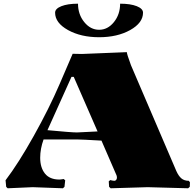

<svg xmlns="http://www.w3.org/2000/svg" viewBox="-20 -1010 1050 1031"><path d="M398.9 -990.2Q398.9 -932.6 432.4 -891.4Q465.8 -850.1 512.2 -850.1Q558.6 -850.1 591.8 -891.4Q625 -932.6 625 -990.2Q680.7 -990.2 714.4 -976.8Q748 -963.4 748 -941.9Q748 -887.2 679 -848.6Q609.9 -810.1 512.2 -810.1Q414.6 -810.1 345.2 -848.6Q275.9 -887.2 275.9 -941.9Q275.9 -963.4 309.6 -976.8Q343.3 -990.2 398.9 -990.2ZM524.9 -254.9Q417 -261.2 393.1 -261.2H213.9Q195.8 -210.4 195.8 -163.1Q195.8 -109.9 221.4 -77.9Q247.1 -45.9 298.8 -45.9Q302.2 -45.9 306.2 -46.4Q310.1 -46.9 314.7 -47.6Q319.3 -48.3 321.8 -48.8L330.1 -42L326.2 -6.8L317.9 1L155.8 -4.9L21 1L13.2 -6.8L9.8 -42Q78.6 -132.3 161.1 -279.8Q243.7 -427.2 300.8 -560.1L370.1 -721.2L419.9 -720.2L661.1 -730Q661.1 -720.2 683.1 -660.2L926.8 -91.8Q938.5 -65.4 953.9 -52.2Q969.2 -39.1 994.1 -39.1L1000 -30.8L999 -6.8L990.2 1L772.9 -4.9L574.2 1L565.9 -6.8L564 -36.1L571.8 -43Q587.4 -39.1 594.2 -39.1Q600.1 -39.1 604 -44.2Q607.9 -49.3 607.9 -56.2Q607.9 -62 606 -67.9ZM503.9 -304.2 376 -597.2H363.8L234.9 -311Q363.3 -298.8 393.1 -298.8Q404.8 -298.8 503.9 -304.2Z"/></svg>

Font: Yokawerad
Style: Regular
Weight: 500
Designer: gluk
Foundry: gluk
Version: Version 0.79